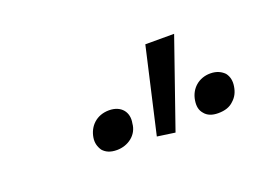

<svg xmlns="http://www.w3.org/2000/svg" viewBox="-45 -929 617 426"><g transform="rotate(-20 263.5 -715.5)"><path d="M177 -620C203 -620 227 -637 229 -664C234 -689 219 -709 190 -709C160 -709 141 -689 137 -664C135 -652 138 -642 144 -633C151 -625 161 -620 177 -620ZM312 -612 384 -819H316L270 -618ZM416 -620C432 -620 444 -624 453 -633C462 -641 467 -651 469 -664C471 -676 469 -687 462 -696C455 -703 445 -709 429 -709C402 -709 381 -691 377 -664C375 -651 377 -641 384 -633C391 -624 402 -620 416 -620Z"/></g></svg>

Font: Cheyenne Sans Light
Style: Italic
Weight: 300
Italic angle: -8.13011°
Designer: The Public Sans project authors (U.S. Web Design System), Libre Franklin designed by Pablo Impallari and Rodrigo Fuenzal
Foundry: The Cheyenne Sans Project Authors
Version: Version 2.007